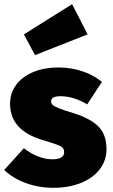

<svg xmlns="http://www.w3.org/2000/svg" viewBox="-25 -876 538 916"><path d="M461 -485 391 -378Q362 -396 329 -406.5Q296 -417 264 -417Q219 -417 219 -393Q219 -383 225 -376.5Q231 -370 253.5 -360.5Q276 -351 326 -336Q406 -311 444.5 -272.5Q483 -234 483 -164Q483 -110 450.5 -68Q418 -26 360.5 -3Q303 20 230 20Q160 20 98.5 -2.5Q37 -25 -5 -65L89 -169Q119 -145 154.5 -130.5Q190 -116 225 -116Q252 -116 266.5 -124.5Q281 -133 281 -149Q281 -163 274.5 -170.5Q268 -178 248 -185.5Q228 -193 178 -208Q23 -254 23 -381Q23 -430 50.5 -469Q78 -508 130.5 -531Q183 -554 256 -554Q315 -554 369.5 -535.5Q424 -517 461 -485ZM319 -856 393 -712 142 -613 89 -712Z"/></svg>

Font: Fira Sans Black
Style: Regular
Weight: 900
Designer: Carrois Corporate & Edenspiekermann AG
Foundry: Carrois Corporate GbR & Edenspiekermann AG
Version: Version 4.203